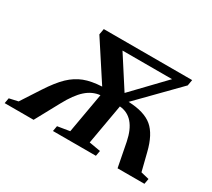

<svg xmlns="http://www.w3.org/2000/svg" viewBox="-176 -880 1220 1106"><g transform="rotate(30 434.0 -327.5)"><path d="M879.4 0H700.7L669.9 -158.7Q640.1 -306.6 534.2 -315.4L487.3 -48.8L563 -35.6L556.6 0H271L277.3 -35.6L357.9 -48.8L404.8 -315.4Q353.5 -310.1 311.8 -272.9Q270 -235.8 228.5 -158.7L142.1 0H-50.3L-43.9 -35.6L14.6 -48.8L94.2 -171.4Q143.1 -246.6 183.6 -284.9Q224.1 -323.2 271.5 -341.6Q318.8 -359.9 388.7 -363.3L224.1 -615.7L231 -654.8H818.8L812 -615.7L564.5 -363.3Q670.4 -359.4 723.4 -315.2Q776.4 -271 802.2 -165.5L831.5 -48.8L885.7 -35.6ZM518.6 -396 715.8 -601.6H386.2Z"/></g></svg>

Font: Tinos
Style: Bold Italic
Weight: 700
Italic angle: -16.333°
Designer: Steve Matteson
Foundry: Monotype Imaging Inc.
Version: Version 1.23